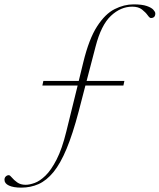

<svg xmlns="http://www.w3.org/2000/svg" viewBox="-66 -745 730 879"><path d="M31 114Q-4.5 114 -25 104.5Q-45.5 95 -45.5 78Q-45.5 68.5 -39.5 62.8Q-33.5 57 -25.5 57Q-20.5 57 -11.5 68Q-2.5 79 12.8 90Q28 101 51.5 101Q69 101 92.8 92.5Q116.5 84 142.5 58.8Q168.5 33.5 193.2 -14.8Q218 -63 237.5 -142.5L289.5 -353.5H128L132.5 -374.5H294.5L315.5 -460.5Q341.5 -567 378.5 -624.2Q415.5 -681.5 458.8 -703.2Q502 -725 545.5 -725Q584.5 -725 606 -717.5Q627.5 -710 636.2 -700.2Q645 -690.5 645 -683.5Q645 -662.5 624.5 -662.5Q619 -662.5 609.8 -675.5Q600.5 -688.5 584 -701.5Q567.5 -714.5 539.5 -714.5Q486.5 -714.5 441.8 -672.5Q397 -630.5 371.5 -531.5L330.5 -374.5H503.5L499 -353.5H325L294 -234Q267 -131.5 238.8 -63.8Q210.5 4 178.8 42.8Q147 81.5 110.5 97.8Q74 114 31 114Z"/></svg>

Font: Newsreader 72pt ExtraLight
Style: Regular
Weight: 275
Designer: Hugues Gentile
Foundry: Production Type
Version: Version 1.003; ttfautohint (v1.8.3)